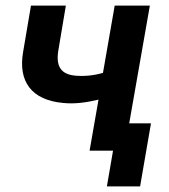

<svg xmlns="http://www.w3.org/2000/svg" viewBox="-20 -540 605 688"><path d="M207 -171C246 -167 287 -172 333 -183L301 0H385L363 128H482L521 -98H443L517 -520H391L349 -279C316 -269 280 -266 249 -269C197 -274 180 -304 189 -359L216 -520H91L63 -355C44 -248 93 -181 207 -171Z"/></svg>

Font: Fixel Text 20240404 SemiBold
Style: Italic
Weight: 600
Width: 4
Italic angle: -10°
Designer: AlfaBravo + MacPaw
Foundry: Kyrylo Tkachov, Marchela Mozhyna, Serhii Makarenko, Maria Weinstein, Zakhar Kryvoshyya
Version: Version 1.211;Glyphs 3.2 (3225)